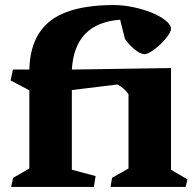

<svg xmlns="http://www.w3.org/2000/svg" viewBox="-20 -739 774 759"><path d="M96 -382 22 -421 31 -464H96Q100 -638 242 -691Q316 -719 430 -719Q466 -719 505 -711Q544 -703 577 -690Q612 -676 634 -658.5Q656 -641 656 -625Q656 -612 636 -587.5Q616 -563 590.5 -544Q565 -525 552 -525Q534 -525 510.5 -545Q487 -565 474 -585L455 -661Q275 -648 264 -464L656 -470V-68L721 -30L714 0H417L423 -36L488 -73V-366Q473 -390 444 -405L264 -383V-68L358 -43L351 0H24L32 -36L96 -73Z"/></svg>

Font: Sumana
Style: Bold
Weight: 700
Designer: Cyreal, Alexei Vanyashin (Devanagari), Olga Karpushina (Latin)
Foundry: Cyreal
Version: Version 1.015;PS 001.015;hotconv 1.0.70;makeotf.lib2.5.58329